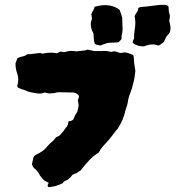

<svg xmlns="http://www.w3.org/2000/svg" viewBox="-20 -748 737 793"><path d="M683 -621Q682 -614 677.5 -608.5Q673 -603 668 -598Q665 -593 662.5 -587Q660 -581 657 -575Q653 -571 648 -568Q643 -565 638 -561Q636 -561 635 -560.5Q634 -560 633 -560Q620 -565 608 -564.5Q596 -564 584 -560Q577 -556 568.5 -556.5Q560 -557 552 -559Q546 -561 539.5 -563.5Q533 -566 528 -572Q528 -574 528.5 -576Q529 -578 529 -580Q530 -582 532 -585Q534 -588 534 -589Q533 -606 536 -623Q539 -640 539 -656Q539 -663 538 -669Q537 -675 536 -682Q540 -690 545.5 -698Q551 -706 551 -715Q559 -719 560 -719Q580 -720 600.5 -723Q621 -726 641 -728H661Q670 -728 676 -721Q677 -714 677 -706Q677 -698 680 -690Q683 -680 680.5 -671.5Q678 -663 681 -654Q683 -646 684 -637.5Q685 -629 683 -621ZM485 -666Q485 -650 486 -634.5Q487 -619 483 -604Q482 -600 482 -595.5Q482 -591 482 -587Q481 -585 479.5 -583.5Q478 -582 476 -580Q474 -577 468 -573Q457 -572 445.5 -572Q434 -572 422 -570L394 -560Q388 -562 382 -562.5Q376 -563 371 -568Q368 -578 367.5 -587.5Q367 -597 366 -610Q365 -612 363.5 -615Q362 -618 360 -622Q356 -633 355 -643.5Q354 -654 358 -665Q361 -669 359 -677Q359 -680 358.5 -682Q358 -684 357 -688Q359 -692 360.5 -696.5Q362 -701 365 -705Q367 -710 368.5 -713Q370 -716 371 -720Q405 -730 431.5 -725.5Q458 -721 474 -707Q476 -700 479 -693.5Q482 -687 483 -680Q485 -676 485 -672.5Q485 -669 485 -666ZM539 -455Q538 -443 536 -430.5Q534 -418 531 -407Q526 -384 519 -366Q512 -351 509 -334Q508 -324 505 -313.5Q502 -303 498 -292Q496 -286 496 -283Q492 -268 486.5 -254.5Q481 -241 473 -228Q470 -224 468 -219.5Q466 -215 462 -212Q460 -209 457.5 -206.5Q455 -204 453 -201Q442 -185 429 -170Q416 -155 402 -140Q399 -136 395.5 -131Q392 -126 388 -118Q366 -105 347.5 -85Q329 -65 312 -43Q308 -41 304 -38.5Q300 -36 296 -33Q287 -30 279 -26Q277 -23 274 -19Q271 -15 267 -12Q260 -5 251.5 -2Q243 1 239 9Q223 16 207 21Q201 22 195.5 23Q190 24 184 25Q176 25 177 16Q178 14 179 11.5Q180 9 181 7Q176 4 170.5 1.5Q165 -1 160 -5L146 -22Q142 -30 136.5 -37.5Q131 -45 124 -51Q119 -54 116.5 -59Q114 -64 112 -69Q114 -78 115.5 -86.5Q117 -95 120 -102Q125 -107 131.5 -110.5Q138 -114 144 -117Q153 -122 160.5 -128Q168 -134 175 -143Q183 -153 192.5 -160.5Q202 -168 209 -178Q210 -180 212 -181Q214 -182 215 -183Q225 -186 231.5 -194Q238 -202 244 -209Q251 -220 258 -228Q260 -232 261 -237Q262 -242 263 -247Q269 -247 276 -250Q283 -252 286 -262Q290 -274 299 -286Q301 -292 302.5 -299.5Q304 -307 305 -314Q303 -319 303.5 -322.5Q304 -326 302 -329Q301 -334 303 -338.5Q305 -343 306 -347Q307 -355 299 -360Q291 -365 283 -366Q269 -366 255 -366.5Q241 -367 227 -367Q218 -368 210 -365Q202 -362 194 -363Q187 -361 179.5 -362.5Q172 -364 164 -366Q151 -360 135 -362Q122 -364 109 -366.5Q96 -369 84 -375Q79 -377 73 -378.5Q67 -380 62 -383Q55 -384 52 -390Q52 -391 51.5 -391.5Q51 -392 51 -393Q60 -420 51 -445Q44 -463 44 -486Q46 -491 48 -497Q50 -503 52 -508Q63 -513 73.5 -515Q84 -517 93 -524Q106 -524 118 -526Q130 -528 143 -529Q147 -529 151 -527.5Q155 -526 159 -527Q173 -530 186.5 -530.5Q200 -531 214 -528Q219 -530 222.5 -531.5Q226 -533 230 -535Q236 -534 242.5 -533Q249 -532 255 -535Q262 -537 269 -537.5Q276 -538 282 -537Q286 -538 290 -536.5Q294 -535 298 -536Q309 -538 320 -538.5Q331 -539 342 -543Q349 -542 356 -540Q363 -538 370 -537H400Q408 -538 416.5 -537.5Q425 -537 432 -535Q437 -533 442.5 -534.5Q448 -536 454 -536Q459 -535 464.5 -533Q470 -531 476 -529Q478 -530 480.5 -530Q483 -530 484 -530Q489 -531 493 -531.5Q497 -532 501 -531Q503 -530 504.5 -529.5Q506 -529 507 -529Q513 -528 518.5 -525.5Q524 -523 530 -521Q533 -514 533 -505.5Q533 -497 534 -489Q535 -480 536.5 -472Q538 -464 539 -455Z"/></svg>

Font: Darumadrop One
Style: Regular
Weight: 400
Version: Version 1.000